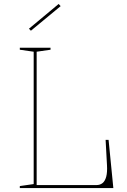

<svg xmlns="http://www.w3.org/2000/svg" viewBox="-20 -949 642 969"><path d="M80 0V-10L150 -20V-688L80 -698V-708H235V-698L165 -688V-15H467Q485 -15 497.5 -25Q510 -35 516 -57Q522 -79 520 -115L513 -243H528L552 0ZM136 -794 126 -804 276 -929 286 -918Z"/></svg>

Font: Kalnia Thin
Style: Regular
Weight: 250
Designer: Frida Medrano
Foundry: Frida Medrano
Version: Version 1.105